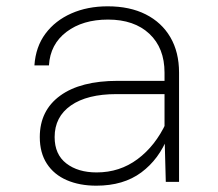

<svg xmlns="http://www.w3.org/2000/svg" viewBox="-20 -576 690 608"><path d="M505 0 501 -150V-346Q501 -424 453 -469Q405 -514 322 -514Q242 -514 190.5 -475Q139 -436 135 -369H89Q93 -428 124 -469.5Q155 -511 206 -533.5Q257 -556 321 -556Q391 -556 441.5 -530.5Q492 -505 519.5 -458Q547 -411 547 -346V0ZM285 12Q232 12 191.5 -5.5Q151 -23 128.5 -57.5Q106 -92 106 -142Q106 -226 170.5 -273Q235 -320 353 -320H513V-278H349Q256 -278 204.5 -242Q153 -206 153 -142Q153 -87 190 -58.5Q227 -30 286 -30Q359 -30 415.5 -72Q472 -114 506 -187L512 -144Q484 -72 427.5 -30Q371 12 285 12Z"/></svg>

Font: Azeret Mono Thin
Style: Regular
Weight: 100
Designer: Martin Vácha
Foundry: Displaay
Version: Version 1.002